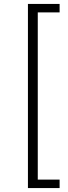

<svg xmlns="http://www.w3.org/2000/svg" viewBox="-20 -762 346 976"><path d="M122 -742H283V-699H172V151H283V194H122Z"/></svg>

Font: Montserrat Alternates Light
Style: Regular
Weight: 300
Designer: Julieta Ulanovsky
Foundry: Julieta Ulanovsky
Version: Version 7.200